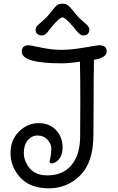

<svg xmlns="http://www.w3.org/2000/svg" viewBox="-20 -1005 638 1040"><path d="M487 -444 486 -275Q486 -127 415.5 -56Q345 15 244.5 15Q144 15 90 -43Q37 -102 37 -174.5Q37 -247 83 -292.5Q129 -338 189 -338Q249 -338 284 -300Q319 -262 319 -207Q319 -152 282 -127Q270 -120 262 -120Q247 -120 249 -135Q249 -136 252 -146Q258 -174 258 -200Q258 -226 237 -248.5Q216 -271 184 -271Q152 -271 130.5 -245.5Q109 -220 109 -176.5Q109 -133 141 -93Q174 -55 237 -55Q320 -55 367 -110.5Q414 -166 414 -266L415 -444Q415 -583 413 -671Q354 -662 314 -662Q98 -662 98 -725Q98 -760 136 -760Q141 -760 201.5 -747.5Q262 -735 314 -735Q366 -735 437.5 -747.5Q509 -760 516 -760Q558 -760 558 -726.5Q558 -693 489 -681Q487 -587 487 -444ZM374 -863Q333 -911 318 -911Q303 -911 263 -863Q260 -861 242.5 -837Q225 -813 208.5 -813Q192 -813 182 -821Q173 -830 173 -841Q173 -857 181.5 -865.5Q190 -874 203 -885Q240 -916 259 -944Q277 -967 288 -976Q300 -985 318 -985Q336 -985 347.5 -976.5Q359 -968 378.5 -943.5Q398 -919 408 -909Q418 -899 432 -887Q456 -868 460 -858Q464 -852 464 -845Q464 -838 461 -830Q454 -813 433 -813Q431 -813 426 -813Q421 -813 410 -822Q399 -831 387.5 -846.5Q376 -862 374 -863Z"/></svg>

Font: Delius Swash Caps
Style: Regular
Weight: 400
Designer: Natalia Raices
Foundry: Natalia Raices
Version: Version 1.002